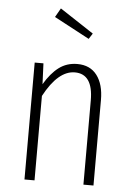

<svg xmlns="http://www.w3.org/2000/svg" viewBox="-54 -813 588 854"><g transform="rotate(5 239.5 -386.0)"><path d="M334 -672.9 317.9 -647.9 160.2 -731.9 183.1 -772ZM277.8 -532.2Q335 -532.2 365.5 -491.9Q396 -451.7 396 -381.8V0H351.1V-376Q351.1 -494.1 270 -494.1Q195.3 -494.1 132.8 -377V0H87.9V-522H127L130.9 -429.2Q160.2 -479 195.3 -505.6Q230.5 -532.2 277.8 -532.2Z"/></g></svg>

Font: Fira Sans Compressed ExtraLight
Style: Regular
Weight: 250
Width: 1
Designer: Carrois Corporate & Edenspiekermann AG
Foundry: Carrois Corporate GbR & Edenspiekermann AG
Version: Version 4.203;PS 004.203;hotconv 1.0.88;makeotf.lib2.5.64775